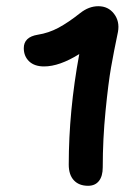

<svg xmlns="http://www.w3.org/2000/svg" viewBox="-20 -661 431 615"><path d="M309.1 -125Q309.1 -96.7 296.9 -81.3Q284.7 -65.9 262.2 -65.9Q232.9 -65.9 216.6 -83.5Q200.2 -101.1 200.2 -133.8Q200.2 -305.2 233.9 -487.8Q170.4 -448.2 121.1 -448.2Q90.3 -448.2 73.2 -464.6Q56.2 -481 56.2 -506.8Q56.2 -542.5 101.1 -549.8Q135.7 -555.2 167.2 -572Q198.7 -588.9 236.8 -619.1Q264.6 -641.1 294.9 -641.1Q326.7 -641.1 345.2 -616.9Q363.8 -592.8 357.9 -559.1Q344.2 -493.7 335.7 -445.1Q327.1 -396.5 318.1 -305.9Q309.1 -215.3 309.1 -125Z"/></svg>

Font: Shantell Sans Irregular
Style: Regular
Weight: 500
Designer: Stephen Nixon, Anya Danilova, Shantell Martin
Foundry: Arrow Type
Version: Version 1.006;[9816181b4]